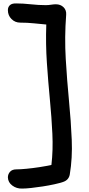

<svg xmlns="http://www.w3.org/2000/svg" viewBox="-20 -834 517 1120"><path d="M109 266Q77 267 52 248.5Q27 230 26 201Q26 182 38.5 168Q51 154 75 154Q98 154 134.5 150.5Q171 147 210 141Q249 135 280 128Q290 42 285.5 -53.5Q281 -149 271 -253Q261 -357 253.5 -467Q246 -577 250 -691Q215 -694 177 -698Q139 -702 98 -702Q68 -702 47 -723Q26 -744 26 -775Q26 -793 38 -804Q50 -815 76 -814Q114 -814 159.5 -809Q205 -804 247 -804Q263 -804 278 -806.5Q293 -809 306 -809Q333 -809 350.5 -792Q368 -775 366 -748Q356 -617 363.5 -490.5Q371 -364 382.5 -245.5Q394 -127 398.5 -19Q403 89 387 184Q381 216 349 227Q329 234 297 241Q265 248 229.5 253.5Q194 259 162 262.5Q130 266 109 266Z"/></svg>

Font: Shantell Sans Normal
Style: Regular
Weight: 500
Designer: Stephen Nixon, Anya Danilova, Shantell Martin
Foundry: Arrow Type
Version: Version 1.009;[a7da0bfa3]